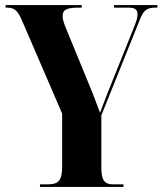

<svg xmlns="http://www.w3.org/2000/svg" viewBox="-20 -734 638 754"><path d="M137 0H465V-10H426C389 -10 378 -26 378 -79V-281L530 -659C544 -694 558 -704 589 -704H598V-714H428V-704H482C511 -704 520 -697 520 -677C520 -664 516 -651 503 -619L401 -365C392 -341 381 -314 373 -291C361 -323 352 -346 343 -370L237 -628C229 -649 226 -659 226 -671C226 -696 241 -704 290 -704H301V-714H2V-704H8C37 -704 50 -692 67 -652L224 -288V-80C224 -26 211 -10 167 -10H137Z"/></svg>

Font: Noto Serif Display ExtraCondensed ExtraBold
Style: Regular
Weight: 800
Width: 2
Designer: Monotype Design Team
Foundry: Monotype Imaging Inc.
Version: Version 2.009